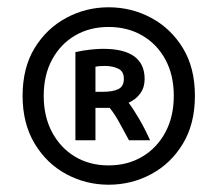

<svg xmlns="http://www.w3.org/2000/svg" viewBox="-20 -768 598 527"><path d="M278 -261Q216 -261 162 -290Q108 -319 75 -374Q42 -429 42 -505Q42 -582 75 -636Q108 -690 162 -719Q216 -748 278 -748Q341 -748 395 -719Q449 -690 482 -636Q515 -582 515 -505Q515 -428 482 -373.5Q449 -319 395 -290Q341 -261 278 -261ZM278 -314Q330 -314 370.5 -338Q411 -362 434 -405Q457 -448 457 -505Q457 -562 434 -604.5Q411 -647 370.5 -670.5Q330 -694 278 -694Q226 -694 186 -670.5Q146 -647 123 -604.5Q100 -562 100 -505Q100 -448 123 -405Q146 -362 186 -338Q226 -314 278 -314ZM187 -383V-625Q210 -630 229.5 -632Q249 -634 263 -634Q377 -634 377 -551Q377 -528 365 -511.5Q353 -495 333 -486Q346 -469 362 -441.5Q378 -414 392 -383H334Q318 -413 306 -434.5Q294 -456 281 -472H242V-383ZM242 -516H262Q290 -516 305 -523.5Q320 -531 320 -552Q320 -572 304.5 -579.5Q289 -587 268 -587Q258 -587 253 -586.5Q248 -586 242 -585Z"/></svg>

Font: Ubuntu Sans
Style: Regular
Weight: 400
Designer: Dalton Maag Ltd
Foundry: Dalton Maag Ltd
Version: Version 1.006; ttfautohint (v1.8.4.7-5d5b)